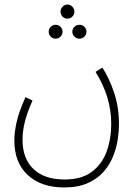

<svg xmlns="http://www.w3.org/2000/svg" viewBox="-20 -594 614 844"><path d="M43 22Q43 -10 52.5 -55Q62 -100 92 -167L123 -152Q101 -104 90 -61.5Q79 -19 79 20Q79 103 127 149Q175 195 264 195Q339 195 384 161Q429 127 449 71.5Q469 16 469 -50Q469 -168 400 -278L430 -297Q460 -251 481.5 -187Q503 -123 503 -48Q503 -18 497.5 19Q492 56 477 93.5Q462 131 435 161.5Q408 192 365.5 211Q323 230 262 230Q161 230 102 175.5Q43 121 43 22ZM276 -512Q264 -512 255 -521Q246 -530 246 -543Q246 -555 255 -564.5Q264 -574 276 -574Q289 -574 298 -564.5Q307 -555 307 -543Q307 -530 298 -521Q289 -512 276 -512ZM224 -424Q212 -424 203 -433Q194 -442 194 -455Q194 -467 203 -476Q212 -485 224 -485Q237 -485 246 -476Q255 -467 255 -455Q255 -442 246 -433Q237 -424 224 -424ZM329 -424Q316 -424 307 -433Q298 -442 298 -455Q298 -467 307 -476Q316 -485 329 -485Q342 -485 351 -476Q360 -467 360 -455Q360 -442 351 -433Q342 -424 329 -424Z"/></svg>

Font: Noto Sans Arabic Cond ExtLt
Style: Regular
Weight: 200
Width: 3
Designer: Monotype Design Team, Nadine Chahine, Nizar Qandah and Khaled Hosny
Foundry: Monotype Imaging Inc.
Version: Version 2.012; ttfautohint (v1.8.4.7-5d5b)